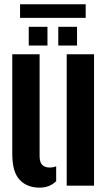

<svg xmlns="http://www.w3.org/2000/svg" viewBox="-20 -848 495 877"><path d="M36.1 -144.9V-600H160.9V-134.4Q160.9 -107.7 172.6 -95.2Q184.3 -82.7 208.5 -82.7Q221.9 -82.7 236.6 -88.1V-20.5Q206.8 9.1 160.9 9.1Q103.4 9.1 69.8 -26.7Q36.1 -62.5 36.1 -144.9ZM284.7 0V-600H409.5V0ZM246.2 -640V-725.7H331.9V-640ZM111.3 -640V-725.7H196.8V-640ZM71.6 -828.4H371.4V-766.4H71.6Z"/></svg>

Font: Big Shoulders Stencil Display SC Thin
Style: Regular
Weight: 100
Designer: Patric King
Foundry: XO Type Co
Version: Version 2.001